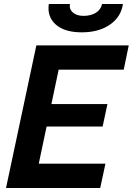

<svg xmlns="http://www.w3.org/2000/svg" viewBox="-20 -936 661 956"><path d="M161 -710H621L596 -589H272L236 -418H515L491 -306H212L173 -121H505L479 0H10ZM387 -775Q302 -775 258 -813.5Q214 -852 223 -916H328Q324 -890 343 -873.5Q362 -857 396 -857Q433 -857 458 -873Q483 -889 488 -916H592Q583 -852 527.5 -813.5Q472 -775 387 -775Z"/></svg>

Font: Raleway
Style: Bold Italic
Weight: 700
Italic angle: -12°
Designer: Matt McInerney, Pablo Impallari, Rodrigo Fuenzalida
Foundry: Matt McInerney, Pablo Impallari, Rodrigo Fuenzalida
Version: Version 4.101;RELEASE